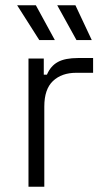

<svg xmlns="http://www.w3.org/2000/svg" viewBox="-20 -708 409 728"><path d="M88 0V-486H146V-425H158Q172 -458 199.5 -473Q227 -488 276 -488H333V-432H269Q214 -432 181 -401Q148 -370 148 -304V0ZM129 -556 45 -688H116L188 -556ZM270 -556 197 -688H266L328 -556Z"/></svg>

Font: Space 7353
Style: Regular
Weight: 400
Designer: Christine Claussen + Ruben Lyon  (Space 7353)
Version: Version 1.000;FEAKit 1.0